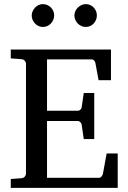

<svg xmlns="http://www.w3.org/2000/svg" viewBox="-20 -911 623 931"><path d="M32.2 0V-43L84 -46.9Q94.7 -47.9 100.3 -54.7Q106 -61.5 106 -68.8V-602.1Q106 -609.4 100.3 -616.2Q94.7 -623 84 -624L32.2 -627.9V-670.9H518.1V-522H458L442.9 -604Q441.9 -611.3 436.8 -617.2Q431.6 -623 424.8 -623H208V-374H357.9Q364.7 -374 370.4 -379.9Q376 -385.7 376 -391.1L386.2 -460H437V-236.8H386.2L376 -306.2Q376 -311.5 370.1 -317.9Q364.3 -324.2 357.9 -324.2H208V-48.8H460.9Q467.3 -48.8 472.7 -55.7Q478 -62.5 479 -67.9L497.1 -167H550.8V0ZM242.7 -836.4Q242.7 -825.2 238.3 -814.9Q233.9 -804.7 226.6 -796.9Q219.2 -789.1 209.2 -784.7Q199.2 -780.3 188 -780.3Q176.8 -780.3 167 -784.7Q157.2 -789.1 149.9 -796.9Q142.6 -804.7 138.2 -814.5Q133.8 -824.2 133.8 -835.4Q133.8 -846.2 138.2 -856.2Q142.6 -866.2 149.9 -874Q157.2 -881.8 167 -886.5Q176.8 -891.1 188 -891.1Q199.2 -891.1 209.2 -886.7Q219.2 -882.3 226.6 -875Q233.9 -867.7 238.3 -857.7Q242.7 -847.7 242.7 -836.4ZM449.7 -836.4Q449.7 -825.2 445.6 -814.9Q441.4 -804.7 434.1 -796.9Q426.8 -789.1 417 -784.7Q407.2 -780.3 396 -780.3Q384.8 -780.3 374.8 -784.7Q364.7 -789.1 357.2 -796.9Q349.6 -804.7 345.2 -814.9Q340.8 -825.2 340.8 -836.4Q340.8 -846.7 345.2 -856.7Q349.6 -866.7 357.4 -874.3Q365.2 -881.8 375 -886.5Q384.8 -891.1 396 -891.1Q407.2 -891.1 417 -886.7Q426.8 -882.3 434.1 -874.8Q441.4 -867.2 445.6 -857.2Q449.7 -847.2 449.7 -836.4Z"/></svg>

Font: BabelStone Ogham Bound
Style: Italic
Weight: 400
Italic angle: -30°
Designer: Andrew West
Foundry: BabelStone
Version: Version 2.02 March 14, 2022